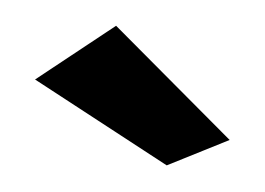

<svg xmlns="http://www.w3.org/2000/svg" viewBox="-30 -845 388 281"><g transform="rotate(-5 164.0 -704.0)"><path d="M300 -628 149 -809 24 -741 205 -599Z"/></g></svg>

Font: Bluebird
Style: SfBdExt
Weight: 700
Designer: Jasper
Foundry: Cannot Into Space Fonts
Version: Version 0.98